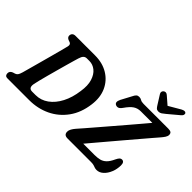

<svg xmlns="http://www.w3.org/2000/svg" viewBox="-149 -1308 1718 1718"><g transform="rotate(45 710.0 -449.0)"><path d="M5.5 -33Q5.5 -60.5 35.5 -72L57 -78.5Q70 -83 78.8 -93.8Q87.5 -104.5 96.5 -135.5Q103 -159 115.8 -205.5Q128.5 -252 144.2 -309Q160 -366 175 -422.2Q190 -478.5 201.8 -522.5Q213.5 -566.5 218 -585.5Q224.5 -614.5 202 -623L182 -630Q158 -641 158 -661.5Q158 -679 168.8 -689.5Q179.5 -700 201 -700H447Q541.5 -700 611.2 -658Q681 -616 715 -541.5Q749 -467 736 -369.5Q721 -251.5 661.5 -169Q602 -86.5 511.5 -43.2Q421 0 313 0H41Q20 0 12.8 -9.2Q5.5 -18.5 5.5 -33ZM321.5 -72.5Q388 -72.5 442.5 -111.8Q497 -151 533.5 -221.2Q570 -291.5 582 -384Q594.5 -463.5 577.2 -518.2Q560 -573 524.8 -601Q489.5 -629 447 -629H414Q395 -629 382.2 -616.5Q369.5 -604 361 -575Q357 -563.5 348 -531.5Q339 -499.5 326.5 -455.8Q314 -412 300.8 -363.2Q287.5 -314.5 275 -268.5Q262.5 -222.5 253.5 -186Q244.5 -149.5 241 -131Q230 -72.5 278 -72.5ZM1096 0H798Q753 0 753 -41.5Q753 -59 763.5 -77.2Q774 -95.5 789 -113Q806.5 -132.5 838.8 -169.8Q871 -207 912.8 -255.8Q954.5 -304.5 1000.2 -357.8Q1046 -411 1090.5 -463.2Q1135 -515.5 1173 -560.2Q1211 -605 1236.5 -635.5H1090.5Q1051.5 -635.5 1021.8 -616Q992 -596.5 956.5 -545.5Q940 -521.5 924.8 -516.5Q909.5 -511.5 895 -518Q865.5 -531.5 888 -577.5L938 -671Q950.5 -698 961.5 -707.8Q972.5 -717.5 989 -717.5Q1007.5 -717.5 1020.8 -708.8Q1034 -700 1061 -700H1374Q1398.5 -700 1409 -691.8Q1419.5 -683.5 1419.5 -665Q1419.5 -649.5 1407.8 -631.5Q1396 -613.5 1378 -593Q1365 -578.5 1335.5 -543.8Q1306 -509 1265.2 -461.2Q1224.5 -413.5 1178.2 -359Q1132 -304.5 1086.2 -250.2Q1040.5 -196 1000 -148.2Q959.5 -100.5 931 -66.5H1072.5Q1109.5 -66.5 1138 -73.5Q1166.5 -80.5 1189.8 -102.8Q1213 -125 1234 -171Q1245 -193.5 1254.5 -202.8Q1264 -212 1276 -212Q1307.5 -212 1307.5 -168Q1307 -120.5 1290 -78.5Q1273 -36.5 1244.2 -10.2Q1215.5 16 1181 16Q1166.5 16 1155.8 12Q1145 8 1131.8 4Q1118.5 0 1096 0ZM1267.5 -779.5Q1249 -764 1235 -754.5Q1221 -745 1203 -745Q1185 -745 1175.5 -754.2Q1166 -763.5 1156.5 -779.5L1101.5 -867Q1094.5 -878.5 1097.2 -889.5Q1100 -900.5 1108.5 -907Q1129 -922 1150.5 -904L1225 -839.5L1335.5 -904Q1369 -922.5 1383 -907Q1388 -901 1386 -889.2Q1384 -877.5 1370 -865.5Z"/></g></svg>

Font: Fraunces 72pt S100 SemiBold
Style: Italic
Weight: 600
Italic angle: -16°
Version: Version 1.000; ttfautohint (v1.8.3)